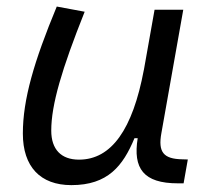

<svg xmlns="http://www.w3.org/2000/svg" viewBox="-20 -547 626 578"><path d="M194.8 10.3C304.7 10.3 350.1 -47.4 384.8 -130.9H394.5C379.9 -40 411.6 4.9 515.6 4.9H532.7L545.4 -66.9L528.8 -67.4C471.7 -68.4 455.6 -89.4 465.8 -146L531.7 -517.6H445.3L413.1 -336.4V-336.9C379.4 -157.2 315.4 -66.4 217.8 -66.4C164.1 -66.4 134.3 -97.2 134.3 -153.8C134.3 -231.9 166 -338.9 234.9 -511.7L150.9 -527.3C82.5 -362.3 48.8 -248 48.8 -145C48.8 -45.4 101.1 10.3 194.8 10.3Z"/></svg>

Font: Cascadia Mono NF SemiLight
Style: Italic
Weight: 350
Italic angle: -10°
Monospace: yes
Designer: Aaron Bell
Foundry: Saja Typeworks
Version: Version 2404.023